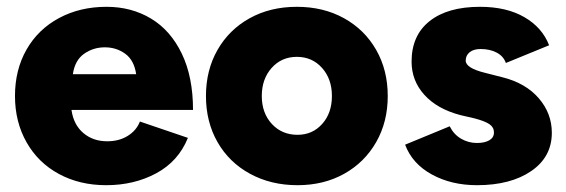

<svg xmlns="http://www.w3.org/2000/svg" viewBox="-20 -532 1664 564"><path d="M24 -250Q24 -327 58 -386.5Q92 -446 153.5 -479Q215 -512 293 -512Q366 -512 423.5 -477.5Q481 -443 514 -374.5Q547 -306 547 -209H190Q196 -166 224.5 -141.5Q253 -117 295 -117Q330 -117 355.5 -133Q381 -149 391 -175L532 -127Q504 -58 439 -23Q374 12 292 12Q214 12 153 -21Q92 -54 58 -114Q24 -174 24 -250ZM380 -314Q374 -355 348 -374Q322 -393 288 -393Q254 -393 227 -374Q200 -355 194 -314Z M585 -250Q585 -326 619 -385.5Q653 -445 713.5 -478.5Q774 -512 852 -512Q930 -512 990.5 -478.5Q1051 -445 1085 -385.5Q1119 -326 1119 -250Q1119 -174 1085 -114.5Q1051 -55 991 -21.5Q931 12 854 12Q776 12 714.5 -21.5Q653 -55 619 -114.5Q585 -174 585 -250ZM854 -136Q898 -136 926.5 -168Q955 -200 955 -250Q955 -300 926 -332.5Q897 -365 852 -365Q807 -365 778 -332.5Q749 -300 749 -250Q749 -200 778.5 -168Q808 -136 854 -136Z M1170 -107 1301 -161Q1313 -137 1334.5 -124.5Q1356 -112 1381 -112Q1404 -112 1417.5 -120Q1431 -128 1431 -143Q1431 -158 1418 -167Q1405 -176 1375 -184L1332 -194Q1264 -212 1226.5 -253.5Q1189 -295 1189 -351Q1189 -428 1242 -470Q1295 -512 1390 -512Q1468 -512 1520.5 -481.5Q1573 -451 1593 -399L1466 -347Q1459 -367 1439 -377.5Q1419 -388 1392 -388Q1371 -388 1359.5 -378.5Q1348 -369 1348 -354Q1348 -332 1405 -318L1456 -305Q1524 -288 1562.5 -243.5Q1601 -199 1601 -142Q1601 -71 1540.5 -29.5Q1480 12 1381 12Q1306 12 1248.5 -19.5Q1191 -51 1170 -107Z"/></svg>

Font: Oak Sans ExtraBold
Style: Regular
Weight: 800
Designer: Erik Kennedy, Walven
Foundry: Erik Kennedy, Walven
Version: Version 1.000